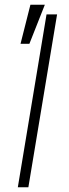

<svg xmlns="http://www.w3.org/2000/svg" viewBox="-20 -788 290 808"><path d="M220.2 -727.3 99.4 0H55L175.8 -727.3ZM66.4 -603.7 108 -768.1H168.7L103.7 -603.7Z"/></svg>

Font: Inter Extra Light  BETA
Style: Italic
Weight: 200
Italic angle: 9.39999°
Designer: Rasmus Andersson
Foundry: rsms
Version: Version 3.011;git-f93a4a705